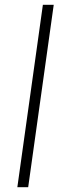

<svg xmlns="http://www.w3.org/2000/svg" viewBox="-20 -777 262 797"><path d="M52 0 158 -757H203L97 0Z"/></svg>

Font: Plus Jakarta Sans ExtraLight
Style: Italic
Weight: 200
Italic angle: -8°
Designer: Gumpita Rahayu
Foundry: Tokotype
Version: Version 2.071; ttfautohint (v1.8.4.7-5d5b);gftools[0.9.29]